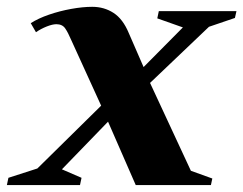

<svg xmlns="http://www.w3.org/2000/svg" viewBox="-73 -532 700 552"><path d="M-53.2 0 -48.8 -20.8 34.4 -47.6 217.8 -228.2 132.2 -416Q122.4 -439 114.2 -450.7Q106 -462.4 89 -462.4Q78 -462.4 61.5 -455.9Q45 -449.4 30.4 -439.4L15.4 -465.4Q37.4 -479.4 68 -489.9Q98.6 -500.4 131.7 -506.4Q164.8 -512.4 192.2 -512.4Q226.4 -512.4 253.4 -494.9Q280.4 -477.4 297.2 -437L339.8 -339.2L452.8 -453.2L379.2 -479.2L383.6 -500H606.8L602.4 -480.4L527.8 -455L358.4 -293.6L475.8 -41L537.4 -18.8L533.4 0H317.2L237.6 -182.2L105 -45.2L161.4 -20.8L157 0Z"/></svg>

Font: Wittgenstein
Style: Italic
Weight: 400
Italic angle: -11°
Designer: Jörg Drees
Foundry: Jörg Drees
Version: Version 1.500